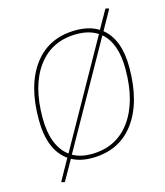

<svg xmlns="http://www.w3.org/2000/svg" viewBox="-117 -798 835 973"><g transform="rotate(-15 300.0 -311.0)"><path d="M355 -642Q426 -642 473 -612L528 -709L544 -706L545 -701L489 -601Q568 -537 568 -391Q568 -206 489 -100.5Q410 5 267 5Q206 5 162 -19L102 87L87 84L85 80L146 -29Q56 -92 56 -253Q56 -435 134.5 -538.5Q213 -642 355 -642ZM354 -622Q223 -622 150 -524.5Q77 -427 77 -256Q77 -108 157 -48L463 -593Q419 -622 354 -622ZM547 -387Q547 -524 478 -582L172 -38Q213 -15 268 -15Q400 -15 473.5 -115Q547 -215 547 -387Z"/></g></svg>

Font: Alegreya Sans SC Thin
Style: Italic
Weight: 100
Italic angle: -7°
Designer: Juan Pablo del Peral
Foundry: Huerta Tipografica
Version: Version 2.007